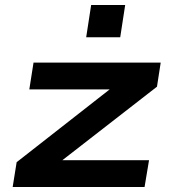

<svg xmlns="http://www.w3.org/2000/svg" viewBox="-20 -753 691 773"><path d="M31 0 47 -100 470 -431 454 -393H98L115 -501H627L612 -404L186 -73L202 -108H580L562 0ZM327 -603 347 -733H484L464 -603Z"/></svg>

Font: Nunito Sans 7pt Expanded
Style: Bold Italic
Weight: 700
Width: 7
Italic angle: -9°
Designer: Vernon Adams
Foundry: Vernon Adams
Version: Version 3.101;gftools[0.9.27]